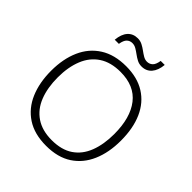

<svg xmlns="http://www.w3.org/2000/svg" viewBox="-240 -1073 1249 1249"><g transform="rotate(45 384.0 -449.0)"><path d="M384 10Q276 10 204.5 -37Q133 -84 97.5 -167Q62 -250 62 -359Q62 -468 98.5 -550.5Q135 -633 207.5 -679Q280 -725 387 -725Q490 -725 561 -680.5Q632 -636 668.5 -554Q705 -472 705 -358Q705 -249 669 -166Q633 -83 562 -36.5Q491 10 384 10ZM384 -42Q474 -42 531.5 -81Q589 -120 616.5 -191.5Q644 -263 644 -358Q644 -507 579.5 -590Q515 -673 387 -673Q298 -673 239 -634Q180 -595 151.5 -524Q123 -453 123 -359Q123 -264 151 -192.5Q179 -121 237.5 -81.5Q296 -42 384 -42ZM212 -794Q217 -849 243 -878Q269 -907 312 -907Q335 -907 354.5 -897Q374 -887 391.5 -874Q409 -861 426 -851Q443 -841 461 -841Q483 -841 499 -855.5Q515 -870 521 -908H558Q553 -854 527 -824Q501 -794 458 -794Q435 -794 416 -804Q397 -814 379.5 -827Q362 -840 345 -850Q328 -860 309 -860Q287 -860 271.5 -845.5Q256 -831 250 -794Z"/></g></svg>

Font: Noto Sans Symbols Light
Style: Regular
Weight: 300
Version: Version 2.002